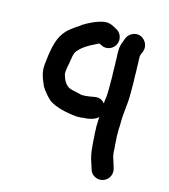

<svg xmlns="http://www.w3.org/2000/svg" viewBox="-98 -536 697 790"><g transform="rotate(15 250.5 -140.5)"><path d="M335 -142C335 -139 335 -135 334 -132C316 -155 296 -149 269 -144C263 -144 257 -142 251 -142H239C238 -142 235 -142 231 -143L215 -147C208 -149 202 -150 196 -151C178 -155 169 -163 160 -177L154 -189C152 -194 150 -202 148 -208V-217C149 -222 149 -228 150 -234L154 -254C155 -261 156 -269 158 -278C159 -287 163 -303 168 -308C186 -331 213 -346 240 -359L252 -365H254L262 -361C286 -347 313 -360 323 -379C336 -404 324 -430 306 -440L295 -446C280 -455 266 -458 253 -457C223 -453 188 -436 166 -422C159 -417 152 -411 143 -406C123 -392 109 -382 96 -364C71 -332 63 -277 58 -226C53 -189 68 -160 78 -136C86 -121 109 -94 122 -84C152 -65 194 -55 239 -51H251C257 -51 263 -52 269 -53C293 -53 318 -60 331 -73C330 -65 330 -57 330 -48C329 -37 329 -26 330 -17C330 0 332 5 332 22L334 46C336 78 341 100 350 124C357 145 358 159 376 169C413 190 453 156 443 118C439 101 433 87 428 69L426 57C425 53 425 47 425 40C424 28 422 9 422 -3C421 -7 421 -13 421 -20V-45C422 -56 422 -66 422 -76C422 -117 430 -153 430 -193V-229C430 -242 430 -256 429 -271C429 -284 429 -298 428 -312C428 -326 428 -336 427 -343V-358C427 -360 428 -363 429 -366L435 -380C445 -407 427 -432 409 -439C382 -450 357 -431 350 -413L345 -399C339 -385 336 -372 336 -361V-339C337 -333 337 -323 337 -310C338 -297 338 -283 338 -269C339 -255 339 -242 339 -229V-193C339 -172 338 -161 335 -142Z"/></g></svg>

Font: Dictator
Style: Regular
Weight: 500
Version: Version MIL.1277